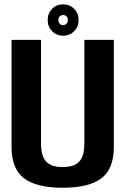

<svg xmlns="http://www.w3.org/2000/svg" viewBox="-20 -858 585 882"><path d="M268 4.5Q148.5 4.5 90.8 -38.5Q33 -81.5 33 -184V-675H168.5V-200Q168.5 -140 192.5 -115.2Q216.5 -90.5 268 -90.5Q319.5 -90.5 343.5 -115.2Q367.5 -140 367.5 -200V-675H503V-184Q503 -81.5 445.2 -38.5Q387.5 4.5 268 4.5ZM270 -694Q239.5 -694 219.2 -714.8Q199 -735.5 199 -766Q199 -796.5 219 -817.2Q239 -838 270 -838Q300.5 -838 320.8 -817.2Q341 -796.5 341 -766Q341 -735.5 320.8 -714.8Q300.5 -694 270 -694ZM270 -742.5Q279 -742.5 285.5 -749.2Q292 -756 292 -766Q292 -776 285.5 -782.5Q279 -789 270 -789Q260.5 -789 254.2 -782.5Q248 -776 248 -766Q248 -756 254.2 -749.2Q260.5 -742.5 270 -742.5Z"/></svg>

Font: Anybody SemiBold
Style: Regular
Weight: 600
Designer: Tyler Finck
Foundry: Etcetera Type Company
Version: Version 1.010; ttfautohint (v1.8.3) -l 8 -r 50 -G 200 -x 14 